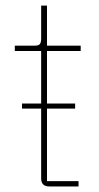

<svg xmlns="http://www.w3.org/2000/svg" viewBox="-20 -670 356 690"><path d="M157.2 0Q127.9 0 127.9 -28.8V-279.8H59.1V-297.9H127.9V-486.8H33.2V-505.9H105Q118.2 -505.9 123 -511.5Q127.9 -517.1 127.9 -530.8V-649.9H148.9V-505.9H270V-486.8H148.9V-297.9H250V-279.8H148.9V-19H262.2V0Z"/></svg>

Font: Anuphan Thin
Style: Regular
Weight: 250
Designer: Mike Abbink, Paul van der Laan, Pieter van Rosmalen, Mint Tantisuwanna
Foundry: Bold Monday; Cadson Demak
Version: Version 3.002;hotconv 1.0.109;makeotfexe 2.5.65596